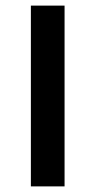

<svg xmlns="http://www.w3.org/2000/svg" viewBox="-20 -664 340 684"><path d="M90 -644H210V0H90Z"/></svg>

Font: Montserrat Ace
Style: Bold
Weight: 600
Designer: Julieta Ulanovsky
Foundry: Julieta Ulanovsky
Version: Version 1